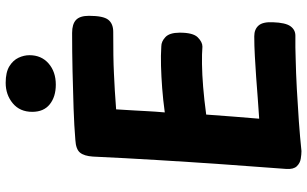

<svg xmlns="http://www.w3.org/2000/svg" viewBox="-219 -827 1061 663"><g transform="rotate(-90 311.5 -495.5)"><path d="M121.3 15Q110.3 15 95.1 12.6Q79.8 10.2 68.9 -1.1Q58 -12.4 59.6 -37.1Q67.8 -143.7 75.7 -256.8Q83.6 -370 90.4 -483.6Q97.3 -597.1 102.3 -705.2Q104.3 -735.4 116 -749.7Q127.7 -764 159.9 -765.8Q207.2 -769.8 268.4 -771.9Q329.7 -774 396.9 -775.5Q464.1 -777 529.2 -777Q559.7 -777 574.1 -763.6Q588.4 -750.1 588.4 -718.9Q588.4 -669.3 574.8 -652.2Q561.2 -635 533.1 -635Q486.7 -635 452.2 -634.5Q417.7 -634 388.3 -632.5Q359 -631 330.2 -629.5Q301.4 -628 265.4 -625Q263.4 -591.4 261.8 -565.8Q260.2 -540.1 259 -515.3Q257.8 -490.6 254.8 -457Q298.8 -463 338.8 -466Q378.8 -469 415.3 -470Q451.8 -471 482.8 -469Q499.8 -469 514.9 -454.8Q530 -440.6 530.2 -406Q530.4 -359.6 514.2 -343.3Q498 -327 482 -327Q457 -329 421.6 -328.5Q386.2 -328 342.8 -324.5Q299.4 -321 247.4 -314Q243.4 -263.9 240.4 -220.4Q237.3 -177 233.1 -131Q268.1 -133 304.4 -136Q340.7 -139 377.3 -141.5Q414 -144 449.6 -146Q485.2 -148 517.7 -148Q541.6 -148 554.7 -133.3Q567.8 -118.6 566.2 -83.7Q564.7 -39.8 552.3 -22.9Q540 -6 520 -6Q500 -6 479.5 -6Q459 -6 439 -5Q392 -4 335.8 -1Q279.7 2 224 6Q168.3 10 121.3 15ZM350.7 -833.3Q308.9 -833.3 282.8 -854.2Q256.8 -875 256.8 -914.7Q256.8 -957.4 286.3 -981.9Q315.8 -1006.4 357.1 -1006.4Q393.3 -1006.4 414.1 -993.7Q434.8 -980.9 443.6 -962.1Q452.4 -943.3 452.4 -924.1Q452.4 -883.2 423.9 -858.3Q395.3 -833.3 350.7 -833.3Z"/></g></svg>

Font: Playpen Sans Deva
Style: Regular
Weight: 400
Designer: Pooja Saxena, Gunjan Panchal, Laura Meseguer, Veronika Burian, José Scaglione
Foundry: TypeTogether
Version: Version 2.000